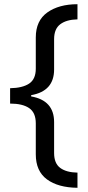

<svg xmlns="http://www.w3.org/2000/svg" viewBox="-20 -734 420 912"><path d="M348 158Q256 157 203 118Q150 79 150 -1V-148Q150 -199 118.5 -220.5Q87 -242 28 -242V-315Q87 -316 118.5 -337Q150 -358 150 -408V-556Q150 -636 205 -675Q260 -714 348 -714V-642Q296 -641 266.5 -619Q237 -597 237 -548V-404Q237 -301 128 -282V-276Q237 -257 237 -154V-7Q237 42 266 63.5Q295 85 348 86Z"/></svg>

Font: Noto Sans Multani
Style: Regular
Weight: 400
Designer: Monotype Design Team
Foundry: Monotype Imaging Inc.
Version: Version 2.002; ttfautohint (v1.8.4.7-5d5b)